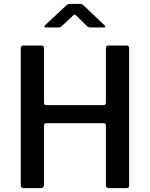

<svg xmlns="http://www.w3.org/2000/svg" viewBox="-20 -979 780 999"><path d="M219 -338Q215 -338 212 -335Q209 -332 209 -328V-17Q209 0 190 0H105Q96 0 92 -4Q88 -8 88 -16V-727Q88 -742 102 -742H196Q209 -742 209 -727V-446Q209 -438 212 -435Q215 -432 222 -432H519Q531 -432 531 -445V-728Q531 -742 543 -742H639Q652 -742 652 -727V-16Q652 -8 648.5 -4Q645 0 635 0H551Q540 0 535.5 -3.5Q531 -7 531 -17V-327Q531 -338 520 -338ZM381 -894Q372 -903 369 -903Q365 -903 356 -894L301 -843Q295 -838 292 -837Q289 -836 281 -836H219Q211 -836 211 -841Q211 -844 216 -849L321 -947Q327 -953 332.5 -956Q338 -959 348 -959H397Q404 -959 409 -955.5Q414 -952 418 -948L522 -849Q528 -843 528 -840Q528 -836 520 -836H453Q440 -836 433 -843Z"/></svg>

Font: Libre Franklin Medium
Style: Regular
Weight: 500
Designer: Pablo Impallari, Rodrigo Fuenzalida
Foundry: Impallari Type
Version: Version 1.002; ttfautohint (v1.5)